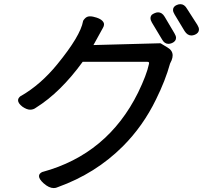

<svg xmlns="http://www.w3.org/2000/svg" viewBox="-20 -828 1040 940"><path d="M753.9 -767.6Q773.4 -767.6 786.1 -746.1L834 -665Q841.8 -652.3 841.8 -642.6Q841.8 -626 822.3 -617.2Q812.5 -613.3 804.7 -613.3Q785.2 -613.3 773.4 -634.8L723.6 -717.8Q710 -741.2 723.6 -755.9Q728.5 -759.8 737.3 -763.7Q746.1 -767.6 753.9 -767.6ZM863.3 -807.6Q882.8 -807.6 895.5 -785.2L946.3 -706.1Q954.1 -693.4 954.1 -683.6Q954.1 -667 934.6 -658.2Q924.8 -654.3 917 -654.3Q897.5 -654.3 883.8 -675.8L835 -756.8Q827.1 -769.5 827.1 -779.3Q827.1 -795.9 845.7 -803.7Q854.5 -807.6 863.3 -807.6ZM395.5 -737.3Q405.3 -748 419.9 -748Q434.6 -748 453.1 -741.7Q471.7 -735.4 480.5 -726.6Q489.3 -717.8 489.3 -709Q489.3 -700.2 484.4 -692.4L437.5 -607.4L764.6 -616.2Q765.6 -616.2 767.6 -615.2L799.8 -595.7Q825.2 -581.1 825.2 -556.6Q825.2 -545.9 820.3 -533.2Q820.3 -533.2 812.5 -516.6Q790 -434.6 744.1 -341.8Q680.7 -210.9 581.1 -111.3Q448.2 21.5 263.7 87.9Q253.9 92.8 243.2 92.8Q219.7 92.8 193.4 69.3Q170.9 48.8 170.9 34.2Q170.9 21.5 187.5 13.7Q187.5 13.7 188.5 13.7Q506.8 -73.2 656.2 -375Q698.2 -461.9 709 -513.7Q710 -517.6 710 -519.5Q710 -521.5 708.5 -523.4Q707 -525.4 700.2 -525.4H384.8Q276.4 -376 156.2 -300.8Q143.6 -291 127.4 -291Q111.3 -291 89.8 -305.7Q68.4 -322.3 68.4 -336.9Q68.4 -348.6 82 -358.4Q82 -358.4 83 -358.4Q179.7 -414.1 260.7 -513.7Q374 -652.3 386.7 -724.6Q386.7 -724.6 386.7 -725.6Q390.6 -732.4 395.5 -737.3Z"/></svg>

Font: TaiwanPearl
Style: Regular
Weight: 400
Version: Version 2.102